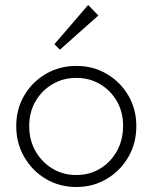

<svg xmlns="http://www.w3.org/2000/svg" viewBox="-20 -739 611 769"><path d="M286 10Q218 10 163.5 -22.5Q109 -55 77 -110.5Q45 -166 45 -234Q45 -302 77 -356.5Q109 -411 163.5 -443Q218 -475 286 -475Q353 -475 407.5 -443Q462 -411 494 -356.5Q526 -302 526 -234Q526 -165 494 -110Q462 -55 407.5 -22.5Q353 10 286 10ZM286 -38Q339 -38 381.5 -64Q424 -90 448.5 -134.5Q473 -179 473 -235Q473 -290 448.5 -333Q424 -376 381.5 -401.5Q339 -427 286 -427Q232 -427 189.5 -401.5Q147 -376 122 -333Q97 -290 97 -234Q97 -178 122 -134Q147 -90 189.5 -64Q232 -38 286 -38ZM220 -540 198 -562 333 -719 374 -677Z"/></svg>

Font: Outfit Thin ExtraLight
Style: Regular
Weight: 250
Version: Version 1.100;gftools[0.9.27]